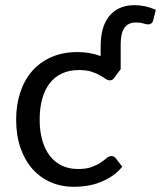

<svg xmlns="http://www.w3.org/2000/svg" viewBox="-20 -716 623 743"><path d="M447 -448.5 423.5 -416.5Q419.5 -411 415.5 -408Q411.5 -405 404.5 -405Q397 -405 388 -411.2Q379 -417.5 365.8 -425Q352.5 -432.5 333.2 -438.8Q314 -445 286 -445Q248.5 -445 220 -431.8Q191.5 -418.5 172.2 -393.5Q153 -368.5 143.2 -333Q133.5 -297.5 133.5 -253.5Q133.5 -207.5 144 -171.8Q154.5 -136 173.8 -111.8Q193 -87.5 220.2 -74.8Q247.5 -62 281.5 -62Q314 -62 335 -69.8Q356 -77.5 369.8 -87Q383.5 -96.5 392.8 -104.2Q402 -112 411 -112Q422 -112 428 -103.5L453 -71Q436.5 -50.5 415.5 -36Q394.5 -21.5 370.2 -11.8Q346 -2 319.5 2.5Q293 7 265.5 7Q218 7 177.2 -10.5Q136.5 -28 106.5 -61.2Q76.5 -94.5 59.5 -143Q42.5 -191.5 42.5 -253.5Q42.5 -310 58.2 -358Q74 -406 104.2 -440.8Q134.5 -475.5 178.8 -495Q223 -514.5 280.5 -514.5Q305.5 -514.5 327.5 -510.5Q349.5 -506.5 369.5 -499V-539.5Q369.5 -570.5 376.5 -599Q383.5 -627.5 399 -649Q414.5 -670.5 439.8 -683.2Q465 -696 501 -696Q521 -696 541 -691.8Q561 -687.5 583 -678L573.5 -639.5Q570.5 -628 564.5 -624.8Q558.5 -621.5 553 -621.5Q547 -621.5 535 -625.2Q523 -629 506.5 -629Q489.5 -629 478.2 -623Q467 -617 460 -606Q453 -595 450 -579.2Q447 -563.5 447 -543.5Z"/></svg>

Font: Lato
Style: Regular
Weight: 400
Designer: Lukasz Dziedzic with Adam Twardoch and Botio Nikoltchev
Foundry: tyPoland Lukasz Dziedzic
Version: Version 2.015; 2015-08-06; http://www.latofonts.com/